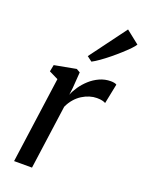

<svg xmlns="http://www.w3.org/2000/svg" viewBox="-158 -930 766 1007"><g transform="rotate(20 225.0 -426.5)"><path d="M51.3 0 117.8 -481.5 66.9 -506.6 74.2 -544.1 195 -566.6 215.7 -554.9 209.3 -465.9 204.3 -425.8Q212.8 -448.3 229.6 -472.9Q246.5 -497.6 270.1 -519.1Q293.7 -540.6 323 -553.9Q352.3 -567.3 385.6 -567.3Q394.6 -567.3 404.1 -565.6Q413.6 -563.8 418.1 -560.1L395.7 -449.3Q390.2 -453.3 377.9 -456.3Q365.7 -459.4 346.9 -459.4Q327.2 -459.4 306.5 -453.1Q285.8 -446.8 265.8 -434.2Q245.9 -421.7 229.2 -402.5Q212.4 -383.4 200.7 -357.6L151.3 0ZM226.1 -649.5 376.9 -853.2 450.2 -795.2Q444.7 -785.6 428.5 -768.6Q412.2 -751.7 389.6 -731.3Q367 -710.8 342.2 -690.6Q317.4 -670.4 294.2 -654Q271.1 -637.6 253.9 -628.8Z"/></g></svg>

Font: Merriweather Light
Style: Italic
Weight: 300
Italic angle: -7.8°
Designer: Eben Sorkin
Foundry: Eben Sorkin
Version: Version 2.101